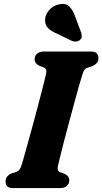

<svg xmlns="http://www.w3.org/2000/svg" viewBox="-20 -964 524 984"><path d="M277.5 -115.5Q273.5 -99 277.5 -91.2Q281.5 -83.5 291.5 -80L311 -73Q335 -61.5 335 -40.5Q335 -22 322.5 -11Q310 0 288 0H48.5Q24.5 0 16.5 -9.8Q8.5 -19.5 8.5 -34.5Q8.5 -49.5 17.2 -59.8Q26 -70 38.5 -75L60.5 -81.5Q73 -86 79.2 -93.8Q85.5 -101.5 91.5 -120Q99 -145.5 112 -192Q125 -238.5 140.5 -295Q156 -351.5 171 -408Q186 -464.5 198 -511.2Q210 -558 216 -584.5Q219 -598.5 216.2 -606.8Q213.5 -615 202 -619.5L182 -627Q157.5 -638.5 157.5 -659.5Q157.5 -678 170 -689Q182.5 -700 206.5 -700H444.5Q468.5 -700 476.5 -690.2Q484.5 -680.5 484.5 -666Q484.5 -650.5 475.5 -640.5Q466.5 -630.5 453.5 -625L431.5 -618Q418.5 -613.5 413 -606.5Q407.5 -599.5 402 -581.5Q394.5 -558 383 -517.2Q371.5 -476.5 358 -426.5Q344.5 -376.5 330.8 -325.5Q317 -274.5 305.5 -229.8Q294 -185 286.5 -154.2Q279 -123.5 277.5 -115.5ZM366 -877.5 396 -797Q399 -786.5 399 -777.2Q399 -768 390 -759.5Q382 -752.5 370.5 -751.2Q359 -750 349.5 -754L271 -792Q240 -805 225 -821.2Q210 -837.5 211 -863.5Q211.5 -888 231 -911.2Q250.5 -934.5 281.5 -941.5Q316.5 -949.5 335.2 -930.8Q354 -912 366 -877.5Z"/></svg>

Font: Fraunces 9pt Soft
Style: Bold Italic
Weight: 700
Italic angle: -16°
Version: Version 1.000;[b76b70a41]